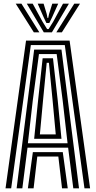

<svg xmlns="http://www.w3.org/2000/svg" viewBox="-20 -1020 518 1040"><path d="M10 0 121 -800H357L468 0H437.5L331 -775.8H147L40.5 0ZM131 0 158 -196H320L347 0H316L296 -172H182L162 0ZM70 0 165 -751.2H313L408 0H377L349 -220H129L101 0ZM131 -244H346L319.5 -475.2L287 -727H191L157.5 -475.2ZM165 -268 186.2 -475.2 211 -704.5H267L292.8 -475.2L313 -268ZM196 -292H282L265 -475.2L245 -680H233L213 -475.2ZM65.2 -1000H96.2L193.2 -845H163.2ZM125.2 -1000H157.2L210 -903.2L235.2 -862.5H243.2L268.5 -903L321.2 -1000H353.2L261.2 -845H217.2ZM184.2 -1000H216.2L233 -944.5L237.2 -922.8H241.2L245.8 -944.5L263.2 -1000H295.2L263 -928.2L247.2 -895.5H231.2L215.8 -928.2ZM382.2 -1000H413.2L315.2 -845H285.2Z"/></svg>

Font: Big Shoulders Inline Display Thin Black
Style: Regular
Weight: 900
Version: Version 2.002